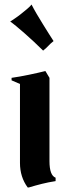

<svg xmlns="http://www.w3.org/2000/svg" viewBox="-20 -798 305 846"><path d="M198 -455V-88Q198 -25 225 -15V0Q193 5 165 12Q137 19 107 28H102Q68 -18 68 -80V-428L31 -444V-455Q66 -460 107 -468.5Q148 -477 180 -485ZM216 -617Q201 -605 193.5 -596.5Q186 -588 170 -575Q151 -594 129.5 -614Q108 -634 87.5 -652Q67 -670 50.5 -683.5Q34 -697 25 -703Q31 -707 44.5 -716Q58 -725 72.5 -736.5Q87 -748 100 -759Q113 -770 119 -778Q128 -760 141.5 -737Q155 -714 169 -691.5Q183 -669 195.5 -649Q208 -629 216 -617Z"/></svg>

Font: New Rocker
Style: Regular
Weight: 400
Designer: Pablo Impallari, Brenda Gallo, Rodrigo Fuenzalida
Foundry: Pablo Impallari, Brenda Gallo, Rodrigo Fuenzalida
Version: Version 1.000; ttfautohint (v0.93) -l 8 -r 50 -G 200 -x 14 -